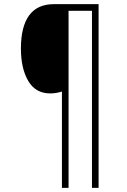

<svg xmlns="http://www.w3.org/2000/svg" viewBox="-20 -780 614 927"><path d="M456 127H424V-728H311V127H279V-338Q266 -334 252.5 -331.5Q239 -329 222 -329Q152 -329 116.5 -389Q81 -449 81 -546Q81 -651 120.5 -705.5Q160 -760 241 -760H456Z"/></svg>

Font: Noto Sans Sinhala UI SemiCondensed ExtraLight
Style: Regular
Weight: 200
Width: 4
Designer: Jelle Bosma - Monotype Design Team
Foundry: Monotype Imaging Inc.
Version: Version 2.006; ttfautohint (v1.8.4.7-5d5b)